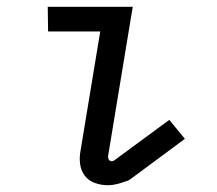

<svg xmlns="http://www.w3.org/2000/svg" viewBox="-20 -540 640 567"><path d="M299 7Q279 7 260.5 0.5Q242 -6 230.5 -21Q219 -36 216.5 -56Q214 -76 218 -96L276 -447H122L121 -520H372L300 -84Q298 -77 300.5 -70.5Q303 -64 310 -64Q313 -64 316 -65.5Q319 -67 321 -69L480 -186L526 -130L368 -13Q364 -10 360.5 -8Q357 -6 353 -5Q339 0 325.5 3.5Q312 7 299 7Z"/></svg>

Font: Iosevka Plex Etoile
Style: Italic
Weight: 400
Italic angle: -9°
Designer: Belleve Invis
Foundry: Belleve Invis
Version: Version 25.1.1; ttfautohint (v1.8.4)